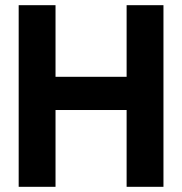

<svg xmlns="http://www.w3.org/2000/svg" viewBox="-20 -720 702 740"><path d="M52 0V-700H194V-424H468V-700H610V0H468V-296H194V0Z"/></svg>

Font: Tektur SemiBold
Style: Regular
Weight: 600
Designer: Adam Jagosz
Foundry: Adam Jagosz
Version: Version 1.005;gftools[0.9.30]